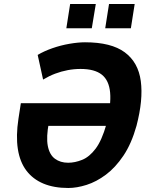

<svg xmlns="http://www.w3.org/2000/svg" viewBox="-20 -927 748 958"><path d="M321 11Q249 11 196.5 -11Q144 -33 111.5 -76Q79 -119 69 -184Q59 -249 72 -334L84 -412H568L551 -299H195L224 -316Q210 -243 218.5 -199Q227 -155 254 -135Q281 -115 320 -115Q354 -115 390 -129.5Q426 -144 457 -185Q488 -226 511 -307Q535 -404 529.5 -465Q524 -526 488 -554.5Q452 -583 382 -583Q350 -583 318 -577Q286 -571 255.5 -559.5Q225 -548 195 -530L168 -653Q200 -672 241.5 -686.5Q283 -701 326.5 -708.5Q370 -716 404 -716Q535 -716 602.5 -666Q670 -616 682.5 -522.5Q695 -429 661 -299Q636 -210 596 -150.5Q556 -91 508.5 -55.5Q461 -20 412 -4.5Q363 11 321 11ZM505 -786 524 -907H652L633 -786ZM311 -786 330 -907H458L438 -786Z"/></svg>

Font: Nunito Sans 7pt Condensed ExtraBold
Style: Italic
Weight: 800
Width: 3
Italic angle: -9°
Designer: Vernon Adams
Foundry: Vernon Adams
Version: Version 3.101;gftools[0.9.27]